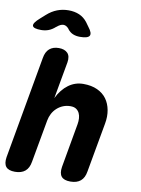

<svg xmlns="http://www.w3.org/2000/svg" viewBox="-112 -1034 815 1112"><g transform="rotate(10 295.5 -477.5)"><path d="M143 -65Q137 -27 115 -8.5Q93 10 55 10Q17 10 2 -8.5Q-13 -27 -7 -65L100 -667Q106 -704 127 -722Q148 -740 182 -740Q216 -740 233.5 -722Q251 -704 245 -667L206 -450Q232 -503 271 -531.5Q310 -560 358 -560Q406 -560 440.5 -544Q475 -528 495 -500.5Q515 -473 522 -435.5Q529 -398 521 -355L469 -65Q463 -27 441 -8.5Q419 10 381 10Q343 10 328 -8.5Q313 -27 319 -65L365 -325Q368 -342 367 -359Q366 -376 359.5 -389.5Q353 -403 340.5 -411.5Q328 -420 307 -420Q284 -420 264 -412Q244 -404 228 -389.5Q212 -375 202 -356Q192 -337 188 -315ZM62 -825Q16 -825 11.5 -841Q7 -857 45 -890L73 -915Q102 -941 133.5 -953Q165 -965 200 -965Q235 -965 263 -953Q291 -941 311 -915L329 -890Q355 -857 345.5 -841Q336 -825 290 -825Q267 -825 249 -832.5Q231 -840 218 -857L217 -859Q202 -877 185 -877Q168 -877 147 -859L144 -857Q125 -840 105 -832.5Q85 -825 62 -825Z"/></g></svg>

Font: Maple Mono ExtraBold
Style: Italic
Weight: 800
Italic angle: -10°
Monospace: yes
Designer: subframe7536
Version: Version 7.200